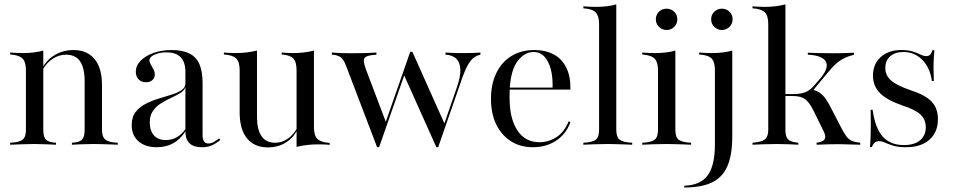

<svg xmlns="http://www.w3.org/2000/svg" viewBox="-20 -652 4296 865"><path d="M304 0V-8.9Q337.9 -10.5 349.6 -23Q361.3 -35.5 361.3 -66.9V-285.5Q361.3 -346 340.7 -375.8Q320.2 -405.6 277.4 -405.6Q246.8 -405.6 219.8 -388.7Q192.7 -371.8 173.4 -340.3V-350.8Q194.4 -386.3 230.6 -406.5Q266.9 -426.6 310.5 -426.6Q372.6 -426.6 406 -385.9Q439.5 -345.2 439.5 -269.4V-66.9Q439.5 -35.5 454.8 -23Q470.2 -10.5 510.5 -8.9V0Q500.8 -0.8 482.7 -1.2Q464.5 -1.6 443.1 -2.4Q421.8 -3.2 401.6 -3.2Q373.4 -3.2 346 -2Q318.5 -0.8 304 0ZM25.8 0V-8.9Q66.1 -10.5 81.5 -22.6Q96.8 -34.7 96.8 -66.9V-335.5Q96.8 -373.4 81 -388.7Q65.3 -404 25.8 -406.5V-415.3Q40.3 -414.5 54 -413.7Q67.7 -412.9 83.1 -412.9Q108.1 -412.9 131 -415.7Q154 -418.5 175 -424.2V-66.9Q175 -34.7 187.5 -22.6Q200 -10.5 232.3 -8.9V0Q212.1 -0.8 187.5 -2Q162.9 -3.2 134.7 -3.2Q107.3 -3.2 79 -2Q50.8 -0.8 25.8 0Z M686.3 11.3Q634.7 11.3 604 -15.3Q573.4 -41.9 573.4 -88.7Q573.4 -125 591.1 -147.6Q608.9 -170.2 636.3 -184.3Q663.7 -198.4 694.4 -207.7Q725 -216.9 752.4 -225.4Q779.8 -233.9 797.6 -245.6Q815.3 -257.3 815.3 -276.6V-328.2Q815.3 -371.8 794 -394Q772.6 -416.1 729.8 -416.1Q698.4 -416.1 675.8 -405.6Q653.2 -395.2 653.2 -380.6Q653.2 -371.8 659.3 -361.7Q665.3 -351.6 671.4 -339.9Q677.4 -328.2 677.4 -316.1Q677.4 -300.8 666.5 -291.1Q655.6 -281.5 637.1 -281.5Q616.9 -281.5 604.4 -294.4Q591.9 -307.3 591.9 -328.2Q591.9 -356.5 613.7 -378.6Q635.5 -400.8 672.2 -413.7Q708.9 -426.6 753.2 -426.6Q802.4 -426.6 833.5 -410.9Q864.5 -395.2 878.6 -362.5Q892.7 -329.8 892.7 -277.4V-43.5Q892.7 -24.2 899.2 -14.9Q905.6 -5.6 918.5 -5.6Q931.5 -5.6 944 -12.9Q956.5 -20.2 967.7 -28.2L972.6 -21Q953.2 -5.6 934.7 2.8Q916.1 11.3 889.5 11.3Q815.3 11.3 815.3 -59.7Q791.9 -24.2 760.1 -6.5Q728.2 11.3 686.3 11.3ZM727.4 -21Q754 -21 776.2 -33.5Q798.4 -46 815.3 -70.2V-258.9Q809.7 -243.5 791.9 -232.7Q774.2 -221.8 751.2 -211.3Q728.2 -200.8 706 -187.1Q683.9 -173.4 669.4 -152.8Q654.8 -132.3 654.8 -100Q654.8 -62.9 673.8 -41.9Q692.7 -21 727.4 -21Z M1187.9 12.1Q1125.8 12.1 1092.7 -28.6Q1059.7 -69.4 1059.7 -146V-335.5Q1059.7 -373.4 1044 -388.7Q1028.2 -404 988.7 -406.5V-415.3Q999.2 -414.5 1013.3 -413.7Q1027.4 -412.9 1041.9 -412.9Q1066.9 -412.9 1089.9 -415.7Q1112.9 -418.5 1137.9 -424.2V-124.2Q1137.9 -67.7 1158.5 -38.3Q1179 -8.9 1219.4 -8.9Q1249.2 -8.9 1274.6 -25.8Q1300 -42.7 1318.5 -74.2L1317.7 -63.7Q1299.2 -28.2 1264.9 -8.1Q1230.6 12.1 1187.9 12.1ZM1316.1 9.7V-335.5Q1316.1 -373.4 1301.2 -388.7Q1286.3 -404 1249.2 -406.5V-415.3Q1259.7 -414.5 1274.2 -413.7Q1288.7 -412.9 1302.4 -412.9Q1326.6 -412.9 1349.2 -415.7Q1371.8 -418.5 1394.4 -424.2V-79Q1394.4 -41.9 1410.1 -26.2Q1425.8 -10.5 1465.3 -8.1V0.8Q1454 -0.8 1439.1 -1.2Q1424.2 -1.6 1411.3 -1.6Q1386.3 -1.6 1363.3 1.2Q1340.3 4 1316.1 9.7Z M1679 11.3 1538.7 -356.5Q1526.6 -388.7 1509.7 -397.2Q1492.7 -405.6 1475 -405.6V-415.3Q1491.9 -413.7 1514.1 -412.9Q1536.3 -412.1 1563.7 -412.1Q1598.4 -412.1 1625.8 -412.9Q1653.2 -413.7 1675.8 -415.3V-405.6Q1630.6 -403.2 1622.2 -390.3Q1613.7 -377.4 1629.8 -336.3L1719.4 -100L1710.5 -81.5L1828.2 -418.5L1836.3 -412.9L1687.9 11.3ZM1946 11.3 1799.2 -316.1 1828.2 -418.5H1837.9L1983.9 -91.9L1973.4 -71L2038.7 -259.7Q2054.8 -305.6 2054 -337.5Q2053.2 -369.4 2036.3 -386.7Q2019.4 -404 1987.1 -405.6V-415.3Q2007.3 -414.5 2020.2 -413.7Q2033.1 -412.9 2044 -412.9Q2054.8 -412.9 2066.9 -412.9Q2087.9 -412.9 2107.3 -413.3Q2126.6 -413.7 2144.4 -415.3V-405.6Q2117.7 -400 2100 -377.8Q2082.3 -355.6 2064.5 -306.5L1954 11.3Z M2380.6 11.3Q2324.2 11.3 2281.9 -15.7Q2239.5 -42.7 2215.7 -91.5Q2191.9 -140.3 2191.9 -206.5Q2191.9 -272.6 2215.7 -322.2Q2239.5 -371.8 2283.5 -399.2Q2327.4 -426.6 2387.9 -426.6Q2437.1 -426.6 2473.8 -407.3Q2510.5 -387.9 2530.6 -348.8Q2550.8 -309.7 2550 -248.4H2244.4L2243.5 -257.3H2469.4Q2471 -303.2 2461.7 -339.1Q2452.4 -375 2433.1 -396.4Q2413.7 -417.7 2383.1 -417.7Q2344.4 -417.7 2313.3 -378.6Q2282.3 -339.5 2276.6 -255.6V-254Q2275.8 -243.5 2275.8 -232.7Q2275.8 -221.8 2275.8 -210.5Q2275.8 -117.7 2310.9 -64.5Q2346 -11.3 2410.5 -11.3Q2451.6 -11.3 2487.1 -34.3Q2522.6 -57.3 2541.9 -105.6L2550 -101.6Q2530.6 -48.4 2485.9 -18.5Q2441.1 11.3 2380.6 11.3Z M2608.1 0V-8.9Q2646.8 -10.5 2662.9 -21.8Q2679 -33.1 2679 -66.9V-543.5Q2679 -579 2664.1 -595.6Q2649.2 -612.1 2608.1 -614.5V-623.4Q2621.8 -622.6 2636.3 -621.8Q2650.8 -621 2664.5 -621Q2690.3 -621 2714.1 -623.8Q2737.9 -626.6 2756.5 -632.3V-66.9Q2756.5 -33.1 2773 -21.8Q2789.5 -10.5 2828.2 -8.9V0Q2816.9 -0.8 2799.2 -1.2Q2781.5 -1.6 2760.1 -2.4Q2738.7 -3.2 2717.7 -3.2Q2687.1 -3.2 2655.2 -2Q2623.4 -0.8 2608.1 0Z M2873.4 0V-8.9Q2912.1 -10.5 2928.2 -21.8Q2944.4 -33.1 2944.4 -66.9V-335.5Q2944.4 -371.8 2929.4 -387.5Q2914.5 -403.2 2873.4 -406.5V-415.3Q2887.1 -414.5 2901.6 -413.7Q2916.1 -412.9 2929.8 -412.9Q2956.5 -412.9 2979.8 -415.7Q3003.2 -418.5 3022.6 -424.2V-66.9Q3022.6 -33.1 3038.7 -21.8Q3054.8 -10.5 3093.5 -8.9V0Q3083.1 -0.8 3065.3 -1.2Q3047.6 -1.6 3025.8 -2.4Q3004 -3.2 2983.1 -3.2Q2952.4 -3.2 2920.6 -2Q2888.7 -0.8 2873.4 0ZM2983.1 -516.9Q2963.7 -516.9 2949.2 -530.6Q2934.7 -544.4 2934.7 -565.3Q2934.7 -585.5 2948.8 -599.2Q2962.9 -612.9 2983.1 -612.9Q3003.2 -612.9 3017.3 -599.2Q3031.5 -585.5 3031.5 -565.3Q3031.5 -545.2 3017.3 -531Q3003.2 -516.9 2983.1 -516.9Z M3062.9 192.7V184.7Q3135.5 182.3 3168.1 138.3Q3200.8 94.4 3200.8 -1.6V-335.5Q3200.8 -373.4 3185.5 -388.7Q3170.2 -404 3129.8 -406.5V-415.3Q3157.3 -412.9 3187.1 -412.9Q3238.7 -412.9 3279 -424.2V-36.3Q3279 45.2 3257.3 96Q3235.5 146.8 3187.9 169.8Q3140.3 192.7 3062.9 192.7ZM3232.3 -516.9Q3212.9 -516.9 3198.4 -530.6Q3183.9 -544.4 3183.9 -565.3Q3183.9 -585.5 3198 -599.2Q3212.1 -612.9 3232.3 -612.9Q3252.4 -612.9 3266.5 -599.2Q3280.6 -585.5 3280.6 -565.3Q3280.6 -545.2 3266.5 -531Q3252.4 -516.9 3232.3 -516.9Z M3370.2 0V-8.9Q3411.3 -12.1 3426.2 -24.2Q3441.1 -36.3 3441.1 -66.9V-543.5Q3441.1 -581.5 3425.4 -596.8Q3409.7 -612.1 3370.2 -614.5V-623.4Q3384.7 -622.6 3398.8 -621.8Q3412.9 -621 3426.6 -621Q3475.8 -621 3518.5 -632.3V-66.9Q3518.5 -36.3 3530.2 -24.2Q3541.9 -12.1 3576.6 -8.9V0Q3562.1 -0.8 3534.7 -2Q3507.3 -3.2 3479.8 -3.2Q3449.2 -3.2 3417.3 -2Q3385.5 -0.8 3370.2 0ZM3658.9 0V-8.9Q3687.9 -12.9 3695.2 -24.6Q3702.4 -36.3 3691.1 -59.7L3646.8 -150Q3627.4 -190.3 3607.7 -204.8Q3587.9 -219.4 3553.2 -219.4H3511.3V-228.2H3558.1Q3587.9 -228.2 3610.1 -237.5Q3632.3 -246.8 3652.4 -271.8L3678.2 -301.6Q3696 -323.4 3702 -341.9Q3708.1 -360.5 3700.8 -374.2Q3693.5 -387.9 3673.4 -396Q3653.2 -404 3619.4 -405.6V-414.5Q3639.5 -413.7 3668.1 -412.9Q3696.8 -412.1 3731.5 -412.1Q3750 -412.1 3766.9 -412.5Q3783.9 -412.9 3798.8 -413.3Q3813.7 -413.7 3827.4 -414.5V-405.6Q3800 -398.4 3780.6 -388.3Q3761.3 -378.2 3744.8 -363.3Q3728.2 -348.4 3708.9 -324.2L3637.1 -237.9L3635.5 -249.2Q3657.3 -244.4 3672.6 -234.3Q3687.9 -224.2 3701.2 -204.8Q3714.5 -185.5 3730.6 -152.4L3766.1 -83.9Q3781.5 -53.2 3793.1 -37.9Q3804.8 -22.6 3819 -16.9Q3833.1 -11.3 3855.6 -8.9V0Q3827.4 -0.8 3809.7 -1.2Q3791.9 -1.6 3779.4 -2Q3766.9 -2.4 3755.6 -2.4Q3737.1 -2.4 3716.9 -2Q3696.8 -1.6 3658.9 0Z M4061.3 11.3Q4027.4 11.3 4004.8 4.4Q3982.3 -2.4 3967.3 -9.3Q3952.4 -16.1 3940.3 -16.1Q3917.7 -16.1 3908.1 10.5H3899.2Q3901.6 -13.7 3902.4 -38.7Q3903.2 -63.7 3903.2 -93.1Q3903.2 -122.6 3902.4 -157.3H3911.3Q3922.6 -75 3956.9 -36.7Q3991.1 1.6 4052.4 1.6Q4099.2 1.6 4125 -19.8Q4150.8 -41.1 4150.8 -79Q4150.8 -113.7 4126.6 -136.3Q4102.4 -158.9 4046 -176.6Q3975.8 -200.8 3944.4 -232.7Q3912.9 -264.5 3912.9 -311.3Q3912.9 -363.7 3948 -395.2Q3983.1 -426.6 4041.1 -426.6Q4071 -426.6 4091.5 -420.2Q4112.1 -413.7 4126.6 -406.5Q4141.1 -399.2 4154 -399.2Q4163.7 -399.2 4170.2 -405.6Q4176.6 -412.1 4180.6 -425.8H4189.5Q4187.9 -406.5 4186.7 -385.5Q4185.5 -364.5 4185.9 -340.7Q4186.3 -316.9 4187.1 -287.1H4178.2Q4170.2 -346.8 4135.1 -382.3Q4100 -417.7 4050 -417.7Q4012.1 -417.7 3990.3 -398.4Q3968.5 -379 3968.5 -345.2Q3968.5 -312.1 3994.4 -289.5Q4020.2 -266.9 4083.1 -245.2Q4149.2 -224.2 4177.4 -194Q4205.6 -163.7 4205.6 -115.3Q4205.6 -56.5 4167.3 -22.6Q4129 11.3 4061.3 11.3Z"/></svg>

Font: Playfair 144pt
Style: Regular
Weight: 400
Designer: Claus Eggers Sørensen
Foundry: Claus Eggers Sørensen
Version: Version 2.001;gftools[0.9.30]